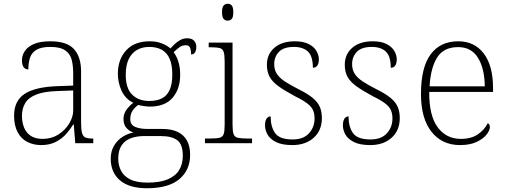

<svg xmlns="http://www.w3.org/2000/svg" viewBox="-20 -763 2700 1023"><path d="M199 10Q159 10 126 -6.5Q93 -23 74 -58.5Q55 -94 55 -147Q55 -226 111.5 -263Q168 -300 287 -304L370 -307V-371Q370 -413 362 -444.5Q354 -476 327.5 -494.5Q301 -513 248 -513Q201 -513 175.5 -498.5Q150 -484 140.5 -457Q131 -430 131 -393Q115 -393 106 -405Q97 -417 97 -443Q97 -467 111.5 -490Q126 -513 159.5 -528Q193 -543 248 -543Q337 -543 374.5 -501Q412 -459 412 -383V-111Q412 -76 416.5 -57Q421 -38 433 -31.5Q445 -25 471 -25H477V0H381L373 -100H370Q357 -78 335 -52Q313 -26 279.5 -8Q246 10 199 10ZM207 -23Q254 -23 290.5 -46Q327 -69 348.5 -104.5Q370 -140 370 -174V-281L289 -278Q216 -276 174 -259.5Q132 -243 114.5 -214Q97 -185 97 -145Q97 -112 108 -84Q119 -56 143.5 -39.5Q168 -23 207 -23Z M763 240Q669 240 619.5 198Q570 156 570 83Q570 42 588 12.5Q606 -17 634 -34.5Q662 -52 691 -57Q669 -64 653.5 -81.5Q638 -99 638 -129Q638 -158 655.5 -180.5Q673 -203 690 -215Q647 -237 627.5 -280Q608 -323 608 -370Q608 -446 652 -494.5Q696 -543 778 -543Q814 -543 842 -532Q870 -521 888 -505Q897 -515 910 -527.5Q923 -540 940 -549.5Q957 -559 977 -559Q1003 -559 1014.5 -545.5Q1026 -532 1026 -513Q1026 -496 1019.5 -484.5Q1013 -473 998 -473Q998 -498 992 -510Q986 -522 971 -522Q951 -522 936.5 -511.5Q922 -501 905 -485Q920 -466 930 -435.5Q940 -405 940 -364Q940 -289 899.5 -242Q859 -195 778 -195Q766 -195 745.5 -198Q725 -201 717 -204Q699 -192 686.5 -173.5Q674 -155 674 -128Q674 -98 700 -87Q726 -76 765 -76H844Q894 -76 927 -60Q960 -44 976.5 -13.5Q993 17 993 62Q993 143 935.5 191.5Q878 240 763 240ZM766 210Q831 210 872.5 193Q914 176 934 144Q954 112 954 67Q954 6 924.5 -16Q895 -38 838 -38H746Q708 -38 677 -26.5Q646 -15 628 11.5Q610 38 610 83Q610 117 624.5 146Q639 175 673 192.5Q707 210 766 210ZM775 -225Q815 -225 842 -238.5Q869 -252 883.5 -283Q898 -314 898 -365Q898 -417 884 -449.5Q870 -482 842.5 -497.5Q815 -513 775 -513Q738 -513 710 -497Q682 -481 666 -448.5Q650 -416 650 -364Q650 -292 684.5 -258.5Q719 -225 775 -225Z M1072 0V-25H1099Q1133 -25 1149.5 -29Q1166 -33 1171.5 -48Q1177 -63 1177 -97V-435Q1177 -471 1171.5 -487Q1166 -503 1150.5 -507Q1135 -511 1107 -511H1092V-536H1219V-98Q1219 -64 1224.5 -48.5Q1230 -33 1247 -29Q1264 -25 1297 -25H1323V0ZM1193 -653Q1180 -653 1171.5 -662.5Q1163 -672 1163 -698Q1163 -724 1171.5 -733.5Q1180 -743 1193 -743Q1207 -743 1215 -733.5Q1223 -724 1223 -698Q1223 -672 1215 -662.5Q1207 -653 1193 -653Z M1538 10Q1483 10 1451 -6Q1419 -22 1405.5 -46Q1392 -70 1392 -95Q1392 -112 1396 -122.5Q1400 -133 1407 -138Q1414 -143 1422 -143Q1422 -87 1446 -53.5Q1470 -20 1539 -20Q1597 -20 1626.5 -53Q1656 -86 1656 -131Q1656 -156 1648.5 -174.5Q1641 -193 1619 -210.5Q1597 -228 1554 -249Q1498 -279 1464.5 -303Q1431 -327 1416.5 -354Q1402 -381 1402 -418Q1402 -474 1442 -508.5Q1482 -543 1551 -543Q1596 -543 1624.5 -528.5Q1653 -514 1666 -491.5Q1679 -469 1679 -447Q1679 -426 1671 -414Q1663 -402 1647 -402Q1647 -464 1620.5 -488.5Q1594 -513 1546 -513Q1491 -513 1466 -486.5Q1441 -460 1441 -421Q1441 -391 1455.5 -369Q1470 -347 1498.5 -328.5Q1527 -310 1568 -289Q1619 -264 1646.5 -241Q1674 -218 1684.5 -192.5Q1695 -167 1695 -134Q1695 -68 1651.5 -29Q1608 10 1538 10Z M1953 10Q1898 10 1866 -6Q1834 -22 1820.5 -46Q1807 -70 1807 -95Q1807 -112 1811 -122.5Q1815 -133 1822 -138Q1829 -143 1837 -143Q1837 -87 1861 -53.5Q1885 -20 1954 -20Q2012 -20 2041.5 -53Q2071 -86 2071 -131Q2071 -156 2063.5 -174.5Q2056 -193 2034 -210.5Q2012 -228 1969 -249Q1913 -279 1879.5 -303Q1846 -327 1831.5 -354Q1817 -381 1817 -418Q1817 -474 1857 -508.5Q1897 -543 1966 -543Q2011 -543 2039.5 -528.5Q2068 -514 2081 -491.5Q2094 -469 2094 -447Q2094 -426 2086 -414Q2078 -402 2062 -402Q2062 -464 2035.5 -488.5Q2009 -513 1961 -513Q1906 -513 1881 -486.5Q1856 -460 1856 -421Q1856 -391 1870.5 -369Q1885 -347 1913.5 -328.5Q1942 -310 1983 -289Q2034 -264 2061.5 -241Q2089 -218 2099.5 -192.5Q2110 -167 2110 -134Q2110 -68 2066.5 -29Q2023 10 1953 10Z M2431 10Q2335 10 2279 -61Q2223 -132 2223 -262Q2223 -404 2274.5 -473.5Q2326 -543 2422 -543Q2508 -543 2557.5 -478Q2607 -413 2607 -294V-273H2267Q2266 -147 2312 -85Q2358 -23 2435 -23Q2491 -23 2526.5 -47.5Q2562 -72 2579 -107Q2584 -104 2587 -99Q2590 -94 2590 -86Q2590 -68 2572 -45.5Q2554 -23 2519 -6.5Q2484 10 2431 10ZM2563 -303Q2562 -397 2527 -454.5Q2492 -512 2421 -512Q2343 -512 2308.5 -455.5Q2274 -399 2269 -303Z"/></svg>

Font: Noto Serif Bengali ExtraLight
Style: Regular
Weight: 250
Version: Version 2.003